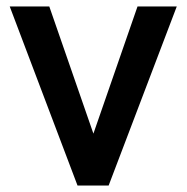

<svg xmlns="http://www.w3.org/2000/svg" viewBox="-20 -572 576 592"><path d="M132 -552H10L219 0H315L525 -552H404L268 -160Z"/></svg>

Font: Malmofest Medium
Style: Regular
Weight: 500
Designer: Jonny Pinhorn (Poppins), Kolossal
Version: Version 1.004;Glyphs 3.1.2 (3151)